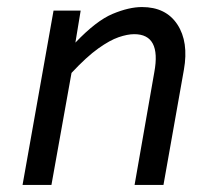

<svg xmlns="http://www.w3.org/2000/svg" viewBox="-20 -525 611 545"><path d="M361 -428Q342 -428 317 -419.5Q292 -411 259 -387.5Q226 -364 183 -318L126 0H44L132 -495H209L194 -404Q253 -466 299.5 -485.5Q346 -505 383 -505Q451 -505 483.5 -455.5Q516 -406 502 -327L444 0H362L418 -320Q438 -428 361 -428Z"/></svg>

Font: Inria Sans
Style: Italic
Weight: 400
Italic angle: -10°
Designer: Black Foundry Team
Foundry: Black Foundry
Version: Version 1.2; ttfautohint (v1.8.3)